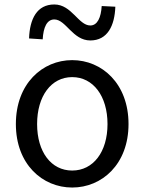

<svg xmlns="http://www.w3.org/2000/svg" viewBox="-20 -826 646 859"><path d="M303 13C436 13 555 -91 555 -271C555 -452 436 -557 303 -557C170 -557 51 -452 51 -271C51 -91 170 13 303 13ZM303 -63C209 -63 146 -146 146 -271C146 -396 209 -481 303 -481C397 -481 461 -396 461 -271C461 -146 397 -63 303 -63ZM384 -645C461 -645 493 -711 496 -796L435 -799C432 -748 416 -712 384 -712C331 -712 301 -806 223 -806C145 -806 113 -741 110 -654L171 -650C174 -704 190 -739 223 -739C275 -739 305 -645 384 -645Z"/></svg>

Font: Microsoft YaHei
Style: Regular
Weight: 400
Designer: Ryoko NISHIZUKA 西塚涼子 (kana, bopomofo & ideographs); Paul D. Hunt (Latin, Greek & Cyrillic); Sandoll Communications 산돌커뮤니
Foundry: Adobe
Version: Version 2.001;hotconv 1.0.111;makeotfexe 2.5.65597